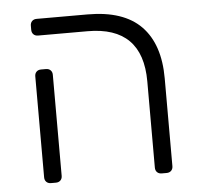

<svg xmlns="http://www.w3.org/2000/svg" viewBox="-45 -618 699 665"><g transform="rotate(-5 304.0 -285.5)"><path d="M469 -22V-322Q469 -513 278 -513H106Q96 -513 90 -519Q84 -525 84 -535V-549Q84 -559 90 -565Q96 -571 106 -571H283Q408 -571 469 -508.5Q530 -446 530 -327V-22Q530 -12 524 -6Q518 0 508 0H491Q481 0 475 -6Q469 -12 469 -22ZM84 -22V-373Q84 -383 90 -389Q96 -395 106 -395H123Q133 -395 139 -389Q145 -383 145 -373V-22Q145 -12 139 -6Q133 0 123 0H106Q96 0 90 -6Q84 -12 84 -22Z"/></g></svg>

Font: Rubik
Style: Regular
Weight: 300
Designer: Hubert & Fischer
Foundry: Hubert & Fischer
Version: Version 1.100